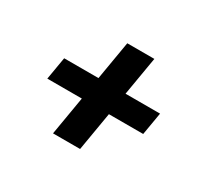

<svg xmlns="http://www.w3.org/2000/svg" viewBox="-98 -709 795 737"><g transform="rotate(30 300.0 -340.0)"><path d="M203 -119 232 -290H79L96 -390H248L277 -561H397L368 -390H521L504 -290H352L323 -119Z"/></g></svg>

Font: Iosevka Curly Slab ExObl
Style: Bold
Weight: 700
Width: 7
Italic angle: -9°
Monospace: yes
Designer: Belleve Invis
Foundry: Belleve Invis
Version: Version 11.0.0; ttfautohint (v1.8.3)